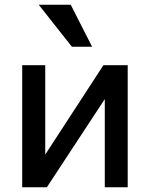

<svg xmlns="http://www.w3.org/2000/svg" viewBox="-20 -786 627 806"><path d="M176.8 0H73.2V-512.2H169.9V-137.2L414.1 -512.2H516.1V0H419.9V-370.1ZM281.7 -589.8 142.6 -766.1H276.9L366.7 -589.8Z"/></svg>

Font: Lorenzo Sans Medium
Style: Regular
Weight: 500
Foundry: Intel Corporation
Version: Version 1.00; ttfautohint (v1.5)